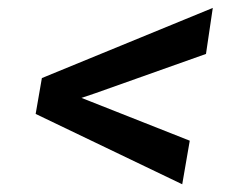

<svg xmlns="http://www.w3.org/2000/svg" viewBox="-20 -561 627 497"><path d="M228.5 -320.3 190.9 -307.6 214.4 -298.3 471.2 -196.8 451.7 -84 72.3 -266.1 88.4 -358.9 530.8 -540.5 513.2 -421.4Z"/></svg>

Font: Roboto Mono Medium
Style: Italic
Weight: 500
Designer: Google
Version: Version 2.000985; 2015; ttfautohint (v1.3)